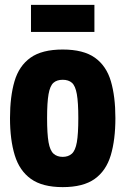

<svg xmlns="http://www.w3.org/2000/svg" viewBox="-20 -757 514 787"><path d="M21 -273Q21 -361 39.5 -424Q58 -487 105 -520.5Q152 -554 237 -554Q322 -554 369 -520.5Q416 -487 434.5 -424Q453 -361 453 -273Q453 -184 434 -120.5Q415 -57 368 -23.5Q321 10 237 10Q154 10 107 -23.5Q60 -57 40.5 -120.5Q21 -184 21 -273ZM173 -273Q173 -208 179 -174Q185 -140 199.5 -127Q214 -114 237 -114Q260 -114 274.5 -127Q289 -140 295 -174Q301 -208 301 -273Q301 -337 295 -371Q289 -405 275 -417.5Q261 -430 237 -430Q213 -430 199 -417.5Q185 -405 179 -371Q173 -337 173 -273ZM107 -626V-737H367V-626Z"/></svg>

Font: Georama SemiCondensed
Style: Bold
Weight: 700
Width: 4
Designer: Jean-Baptiste Levee
Foundry: Production Type
Version: Version 1.000